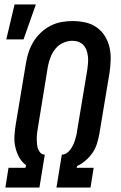

<svg xmlns="http://www.w3.org/2000/svg" viewBox="-20 -837 540 857"><path d="M4 0 18 -88H94L96 -100Q77 -114 65.5 -135Q54 -156 48.5 -180Q43 -204 44.5 -229.5Q46 -255 50 -280L96 -556Q100 -581 108 -605Q116 -629 129.5 -651Q143 -673 162.5 -691.5Q182 -710 205.5 -722Q229 -734 254 -738.5Q279 -743 304 -743Q333 -743 360.5 -737Q388 -731 410.5 -715.5Q433 -700 447.5 -677Q462 -654 468.5 -627Q475 -600 474 -571Q473 -542 469 -513L423 -237Q419 -216 412.5 -195Q406 -174 393 -155Q380 -136 362 -120.5Q344 -105 324 -96L322 -88H398L384 0H232L256 -147H257Q268 -147 277.5 -153.5Q287 -160 294 -169.5Q301 -179 306 -189Q311 -199 314 -209.5Q317 -220 320 -230.5Q323 -241 324 -252L370 -528Q372 -542 373 -556.5Q374 -571 372.5 -585Q371 -599 366.5 -612Q362 -625 353 -635Q344 -645 331 -650Q318 -655 303 -655Q283 -655 262.5 -646Q242 -637 228 -620Q214 -603 206 -582.5Q198 -562 194 -542L149 -266Q147 -254 145.5 -242.5Q144 -231 144 -219Q144 -207 145 -195.5Q146 -184 149.5 -173.5Q153 -163 160.5 -155Q168 -147 180 -147L156 0ZM8 -661 45 -817H140L85 -661Z"/></svg>

Font: Iosevka Semibold Oblique
Style: Regular
Weight: 600
Italic angle: -9°
Monospace: yes
Designer: Belleve Invis
Foundry: Belleve Invis
Version: Version 32.5.0; ttfautohint (v1.8.4)